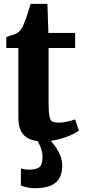

<svg xmlns="http://www.w3.org/2000/svg" viewBox="-20 -722 440 994"><path d="M200.5 9.5Q137 9.5 106 -20Q75 -49.5 75 -113.5V-473.5H12.5V-530Q24.5 -535 36.5 -538.5Q48.5 -542 59 -546Q69.5 -550 76 -556Q83.5 -562.5 88.5 -569.5Q93.5 -576.5 97.8 -585.5Q102 -594.5 106.5 -606Q112 -618.5 117.5 -634.8Q123 -651 128.5 -668.8Q134 -686.5 138.5 -702H225.5L230.5 -551.5H369V-473.5H231.5V-197.5Q231.5 -146.5 235.5 -123Q239.5 -99.5 250.5 -93.2Q261.5 -87 282.5 -87Q305.5 -87 329.2 -92.5Q353 -98 368.5 -104L388.5 -46.5Q371 -33 341.8 -20.2Q312.5 -7.5 276 1Q239.5 9.5 200.5 9.5ZM159 252.5Q142 252.5 121.5 248.2Q101 244 88 238.5L88.5 150Q99 153.5 111.5 155Q124 156.5 130 156.5Q163.5 156.5 181.8 145Q200 133.5 200 88Q200 70 194 51.8Q188 33.5 180.5 19Q173 4.5 167.5 -2.5L213 -6.5L233 -2.5Q244 7 260.8 28.8Q277.5 50.5 290.5 80Q303.5 109.5 302 143Q300 184 282.5 208Q265 232 233.8 242.2Q202.5 252.5 159 252.5Z"/></svg>

Font: Merriweather 28pt ExtraBold
Style: Regular
Weight: 800
Version: Version 2.100